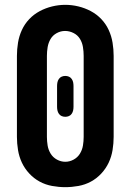

<svg xmlns="http://www.w3.org/2000/svg" viewBox="-20 -766 540 794"><path d="M250 8Q223 8 195.5 3Q168 -2 144 -15Q120 -28 101 -48.5Q82 -69 70.5 -93.5Q59 -118 54.5 -145.5Q50 -173 50 -200V-535Q50 -562 54.5 -589.5Q59 -617 70.5 -642Q82 -667 101 -687Q120 -707 144.5 -720Q169 -733 196 -739.5Q223 -746 250 -746Q277 -746 304 -739.5Q331 -733 355.5 -720Q380 -707 399 -687Q418 -667 429.5 -642Q441 -617 445.5 -589.5Q450 -562 450 -535V-200Q450 -173 445.5 -145.5Q441 -118 429.5 -93.5Q418 -69 399 -48.5Q380 -28 356 -15Q332 -2 304.5 3Q277 8 250 8ZM250 -97Q268 -97 284.5 -106Q301 -115 310.5 -130.5Q320 -146 323 -164Q326 -182 326 -200V-535Q326 -553 323 -571.5Q320 -590 310.5 -605.5Q301 -621 284 -629.5Q267 -638 249 -638Q231 -638 214.5 -629Q198 -620 189 -604.5Q180 -589 177 -571Q174 -553 174 -535V-200Q174 -182 177 -164Q180 -146 189.5 -130.5Q199 -115 215.5 -106Q232 -97 250 -97ZM250 -283Q242 -283 235 -286Q228 -289 223.5 -295.5Q219 -302 217.5 -309.5Q216 -317 216 -325V-410Q216 -418 217.5 -425.5Q219 -433 223.5 -439.5Q228 -446 235 -449Q242 -452 250 -452Q258 -452 265 -449Q272 -446 276.5 -439.5Q281 -433 282.5 -425.5Q284 -418 284 -410V-325Q284 -317 282.5 -309.5Q281 -302 276.5 -295.5Q272 -289 265 -286Q258 -283 250 -283Z"/></svg>

Font: iosevka_custom_sans_ss08 XBd
Style: Regular
Weight: 800
Designer: Belleve Invis
Foundry: Belleve Invis
Version: Version 10.3.0; ttfautohint (v1.8.3)